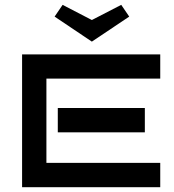

<svg xmlns="http://www.w3.org/2000/svg" viewBox="-20 -778 725 798"><path d="M646 0H71.8V-551.8H646V-451.2H172.9V-101.1H646ZM582 -228H220.2V-329.1H582ZM240.2 -757.8 361.8 -694.8 483.9 -757.8 517.1 -709 361.8 -605 207 -709Z"/></svg>

Font: Bruno Ace SC
Style: Regular
Weight: 400
Designer: Astigmatic (AOETI)
Foundry: Astigmatic (AOETI)
Version: Version 1.000